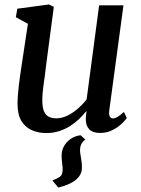

<svg xmlns="http://www.w3.org/2000/svg" viewBox="-20 -586 630 860"><path d="M341.5 20 362.5 39.5Q349.5 47 343.2 61.5Q337 76 339 97Q341 114 344 129Q347 144 347 164.5Q347 189.5 332.2 207Q317.5 224.5 293.5 236Q269.5 247.5 241 254L214.5 222Q235 215 247.8 206.2Q260.5 197.5 260.5 174Q260.5 161 258.2 144.5Q256 128 256 111.5Q256 91.5 263.5 75.2Q271 59 283.5 47Q296 35 311.2 28Q326.5 21 341.5 20ZM187 10Q153.5 10 124.5 -2Q95.5 -14 77.2 -42Q59 -70 58.5 -119.5Q58.5 -136.5 60 -157.5Q61.5 -178.5 64.2 -201.8Q67 -225 70.2 -248.5Q73.5 -272 77 -294L105 -479.5L51 -509L57.5 -547L199.5 -566L221 -555L186 -290Q184 -268.5 181 -247.8Q178 -227 175.2 -207.5Q172.5 -188 171 -170Q169.5 -152 169.5 -136.5Q169.5 -105 177 -87.5Q184.5 -70 198.5 -63Q212.5 -56 232.5 -56Q257.5 -56 282.8 -68.5Q308 -81 330 -100.5Q352 -120 368 -141L424 -562H533L469.5 -92Q467 -73 471.8 -64.2Q476.5 -55.5 485 -55.5Q494.5 -55.5 505.8 -62Q517 -68.5 535 -84.5L548 -57.5Q543.5 -50 527.2 -33.8Q511 -17.5 485.5 -4Q460 9.5 428 9.5Q395.5 9.5 379.8 -7Q364 -23.5 364.5 -51Q364.5 -53 364.5 -57Q364.5 -61 365 -66Q365.5 -71 366.2 -76.5Q367 -82 367.5 -86.5L366 -87.5Q351.5 -69.5 333.5 -52.2Q315.5 -35 293.2 -21Q271 -7 244.5 1.5Q218 10 187 10Z"/></svg>

Font: Merriweather 20pt Medium
Style: Italic
Weight: 500
Italic angle: -7.8°
Version: Version 2.101